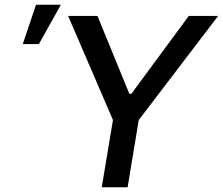

<svg xmlns="http://www.w3.org/2000/svg" viewBox="-20 -795 946 815"><path d="M269.2 -727.3 459.5 -285.5 411.9 0H521.7L568.9 -285.5L905.9 -727.3H781.2L537.6 -396.7H529.1L393.8 -727.3ZM76.7 -608H145.2L238.3 -774.9H132.8Z"/></svg>

Font: Magic Ui Pro Medium
Style: Italic
Weight: 500
Italic angle: -9.39999°
Designer: Stefan Endress, Andreas Faust
Version: Version 1.000;FEAKit 1.0